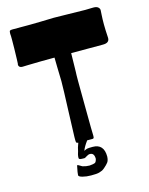

<svg xmlns="http://www.w3.org/2000/svg" viewBox="-127 -783 796 1023"><g transform="rotate(-15 271.0 -271.5)"><path d="M520 -600Q520 -572 523 -524Q523 -497 488 -497H312L310 -394Q309 -384 309 -343L310 -200Q310 -124 311 -86.5Q312 -49 312 -44V-39Q312 -30 309.5 -28Q307 -26 303 -26Q299 -26 297 -26H274Q263 -11 256 1Q249 13 245 24Q256 18 263.5 16.5Q271 15 293 15Q355 15 355 85Q354 106 346 116.5Q338 127 324 139Q319 144 309 150Q297 155 286.5 157.5Q276 160 246 160Q221 160 200 154.5Q179 149 179 141Q179 129 187 92Q187 88 190 88Q192 88 199.5 92.5Q207 97 214 101Q234 107 252 107Q275 105 282 101.5Q289 98 293 81Q293 48 269 48Q260 48 249.5 55Q239 62 236 62Q218 62 212 60.5Q206 59 205 54Q205 42 207.5 33Q210 24 212 18Q215 0 225 -26Q216 -27 214.5 -31Q213 -35 213 -44.5Q213 -54 213 -60L218 -204Q223 -327 223 -366Q223 -392 221 -444L220 -497Q148 -497 74 -495L43 -494Q30 -494 25 -501Q20 -508 23 -517L24 -542Q26 -600 26 -649Q26 -673 25 -678V-685Q25 -696 29.5 -698Q34 -700 43 -700H142L198 -701Q250 -703 271 -703L331 -702Q403 -700 444 -700Q474 -700 483 -701Q505 -702 514 -694.5Q523 -687 523 -678Q523 -673 521.5 -652Q520 -631 520 -600Z"/></g></svg>

Font: Barrio
Style: Regular
Weight: 400
Designer: Pablo Cosgaya & Sergio Jimenez
Foundry: Pablo Cosgaya & Sergio Jimenez
Version: Version 1.005